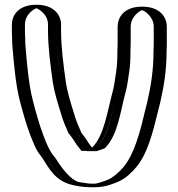

<svg xmlns="http://www.w3.org/2000/svg" viewBox="-20 -736 751 808"><path d="M50 -633V-607C50 -600 50 -590 51 -579C51 -568 51 -556 52 -543C58 -470 66 -380 82 -316C94 -268 110 -207 128 -163C140 -131 153 -99 172 -76C176 -71 179 -68 180 -66C207 -23 241 31 297 44C317 46 339 52 364 52H380C405 52 440 40 460 31C487 19 513 -4 531 -26C581 -84 604 -177 625 -266L635 -306C650 -372 661 -439 661 -519C662 -538 662 -551 662 -558V-624C662 -669 623 -708 578 -708C533 -708 495 -669 495 -624V-558C495 -552 495 -540 494 -522C494 -485 493 -461 488 -429C483 -399 481 -374 473 -348C451 -270 441 -171 391 -121C386 -119 381 -117 375 -115H356C353 -116 351 -116 348 -116C342 -124 336 -133 330 -142L321 -155C316 -162 310 -170 302 -180C290 -206 280 -230 271 -262C258 -304 244 -347 237 -392C229 -450 218 -524 218 -586C217 -595 217 -602 217 -607V-633C217 -678 178 -716 133 -716C88 -716 50 -678 50 -633ZM354 -100H377C385 -103 393 -105 400 -108C456 -164 466 -267 487 -344C495 -372 498 -398 503 -427C508 -460 509 -485 509 -522C510 -539 510 -552 510 -558V-624C510 -661 541 -693 578 -693C615 -693 647 -661 647 -624V-558C647 -551 647 -538 646 -519C646 -440 635 -375 620 -309L610 -270C588 -180 567 -90 520 -36C502 -16 477 7 454 17C435 25 401 37 380 37H364C342 37 319 31 300 29C252 18 221 -30 193 -74C191 -78 187 -81 183 -86C166 -106 155 -136 142 -168C99 -277 79 -402 67 -544C66 -556 66 -568 66 -579C65 -590 65 -600 65 -607V-633C65 -670 96 -701 133 -701C170 -701 202 -670 202 -633V-607C202 -535 213 -455 222 -390C229 -344 244 -300 257 -258C267 -225 277 -199 289 -172C297 -162 305 -153 309 -147L318 -133C325 -122 333 -111 341 -101H348C350 -101 352 -100 354 -100ZM66 -579C66 -568 66 -556 67 -544C79 -402 99 -277 142 -168C155 -136 166 -106 183 -86C187 -81 191 -78 193 -74C221 -30 252 18 300 29C319 31 342 37 364 37H380C401 37 435 25 454 17C477 7 502 -16 520 -36C567 -90 588 -180 610 -270L620 -309C635 -375 646 -439 646 -519C647 -538 647 -551 647 -558V-624C647 -661 615 -693 578 -693C541 -693 510 -661 510 -624V-558C510 -552 510 -539 509 -522C509 -485 508 -460 503 -427C498 -398 495 -372 487 -344C466 -267 456 -164 400 -108C393 -105 385 -103 377 -100H354C352 -100 350 -101 348 -101H341C333 -111 325 -122 318 -133L309 -147C305 -153 297 -162 289 -172C277 -199 267 -225 257 -258C244 -300 229 -344 222 -390C213 -455 202 -535 202 -607V-633C202 -670 170 -701 133 -701C96 -701 65 -670 65 -633V-607C65 -600 65 -590 66 -579ZM237 -392C244 -347 258 -304 271 -262C280 -230 290 -206 302 -180C309 -172 317 -161 321 -155L330 -142C336 -133 341 -125 348 -116C351 -116 353 -116 356 -115H375C380 -117 385 -118 391 -121C440 -172 451 -269 473 -348C481 -374 483 -399 488 -429C493 -461 494 -485 494 -522C495 -540 495 -552 495 -558V-624C495 -669 533 -708 578 -708C623 -708 662 -669 662 -624V-558C662 -551 662 -538 661 -519C661 -439 650 -372 635 -306L625 -266C604 -177 581 -84 531 -26C513 -5 487 19 460 31C439 40 406 52 380 52H364C339 52 316 46 297 44C241 31 207 -22 180 -66C179 -68 176 -71 172 -76C153 -99 141 -131 128 -163C110 -207 94 -268 82 -316C66 -380 58 -470 52 -543C51 -556 51 -568 51 -579C50 -589 50 -600 50 -607V-633C50 -678 88 -716 133 -716C178 -716 217 -678 217 -633V-607C217 -536 228 -457 237 -392ZM85 -633C85 -679 129 -701 133 -701C137 -701 182 -679 182 -633V-607C182 -536 193 -456 202 -391C209 -346 223 -302 236 -260C245 -228 256 -203 268 -176C276 -166 283 -157 287 -151L296 -137C302 -128 308 -119 315 -111L323 -101H343L347 -100H387C399 -104 411 -108 421 -112C477 -168 486 -266 508 -346C516 -373 518 -399 523 -428C528 -461 529 -485 529 -522C530 -540 530 -552 530 -558V-624C530 -666 569 -692 578 -693C587 -692 627 -666 627 -624V-558C627 -551 627 -538 626 -519C626 -439 615 -374 600 -308L590 -268C569 -179 545 -86 498 -31C480 -10 454 12 435 20C416 28 385 37 380 37H364C352 37 333 33 311 30C278 21 241 -26 214 -70C212 -73 209 -76 205 -81C188 -102 175 -133 163 -165C146 -209 129 -270 117 -318C101 -381 93 -471 87 -544C86 -557 86 -567 86 -579C85 -591 85 -600 85 -607ZM366 -116C358 -127 349 -139 342 -151C338 -157 331 -167 323 -176C311 -203 300 -228 291 -260C278 -302 264 -345 257 -391C248 -456 237 -535 237 -607V-633C237 -668 212 -716 133 -716C54 -716 30 -668 30 -633V-607C30 -600 30 -590 31 -579C31 -568 31 -556 32 -544C38 -471 46 -381 62 -318C74 -270 91 -210 108 -166C121 -134 132 -103 151 -81C155 -76 157 -73 159 -70C186 -28 212 25 283 42C301 46 325 52 364 52H380C423 52 458 37 479 28C510 14 534 -10 552 -31C601 -88 623 -178 645 -268L655 -308C670 -374 681 -440 681 -519C682 -538 682 -551 682 -558V-624C682 -659 658 -708 578 -708C498 -708 475 -659 475 -624V-558C475 -552 475 -540 474 -522C474 -485 473 -461 468 -428C463 -399 461 -373 453 -346C432 -269 419 -169 370 -117C369 -116 367 -116 366 -116Z"/></svg>

Font: Blanket
Style: Black
Weight: 900
Foundry: Cannot Into Space Fonts
Version: Version 0.9